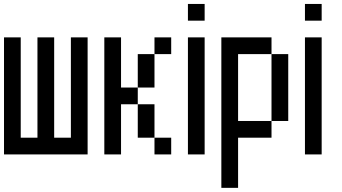

<svg xmlns="http://www.w3.org/2000/svg" viewBox="-20 -853 1707 957"><path d="M0 -83.3V-666.7H83.3V-166.7H166.7V-666.7H250V-166.7H333.3V-666.7H416.7V-83.3Z M500 -83.3V-666.7H583.3V-416.7H666.7V-333.3H583.3V-83.3ZM666.7 -166.7V-333.3H750V-166.7ZM666.7 -416.7V-583.3H750V-416.7ZM750 -166.7H833.3V-83.3H750ZM750 -583.3V-666.7H833.3V-583.3Z M916.7 -83.3V-666.7H1000V-83.3ZM916.7 -750V-833.3H1000V-750Z M1083.3 83.3V-666.7H1333.3V-583.3H1166.7V-250H1333.3V-166.7H1166.7V83.3ZM1416.7 -250H1333.3V-583.3H1416.7Z M1500 -83.3V-666.7H1583.3V-83.3ZM1500 -750V-833.3H1583.3V-750Z"/></svg>

Font: Galmuri11 Condensed
Style: Regular
Weight: 400
Width: 3
Designer: Lee Minseo (quiple)
Version: Version 2.399;hotconv 1.1.1;makeotfexe 2.6.0 DEVELOPMENT